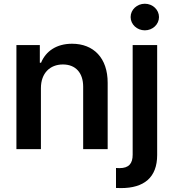

<svg xmlns="http://www.w3.org/2000/svg" viewBox="-20 -782 910 1007"><path d="M194.6 -319.6C194.6 -398.4 242.2 -443.9 310 -443.9C376.4 -443.9 416.2 -400.2 416.2 -327.4V0H544.7V-347.3C545.1 -478 470.5 -552.6 358 -552.6C276.3 -552.6 220.2 -513.5 195.3 -452.8H188.9V-545.5H66.1V0H194.6ZM588.4 203.8C597.7 204.5 605.5 204.5 614.7 204.5C735.1 204.5 804.3 149.1 804.3 31.2V-545.5H675.8V29.5C675.8 75.3 656.2 99.8 606.9 99.8C601.2 99.8 595.2 99.4 588.4 99.1ZM665.1 -692.5C665.1 -654.1 698.5 -622.9 739.7 -622.9C780.5 -622.9 813.9 -654.1 813.9 -692.5C813.9 -731.2 780.5 -762.4 739.7 -762.4C698.5 -762.4 665.1 -731.2 665.1 -692.5Z"/></svg>

Font: Margiela Sans Semi Bold
Style: Regular
Weight: 600
Designer: Stefan Endress, Andreas Faust
Version: Version 1.100;FEAKit 1.0